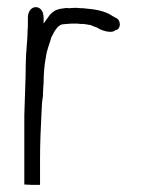

<svg xmlns="http://www.w3.org/2000/svg" viewBox="-20 -525 403 537"><path d="M48 -9C51 -9 59 -8 68 -8H92V-83C92 -125 94 -167 96 -208C97 -225 97 -240 100 -256C100 -267 101 -280 102 -294C102 -316 104 -344 108 -363C111 -387 119 -403 124 -422V-423H125C130 -433 139 -453 154 -457H155C158 -457 162 -458 167 -458C170 -458 175 -459 181 -459H196C202 -458 206 -458 212 -458C216 -458 219 -457 220 -457H221C224 -456 228 -456 233 -455H234C238 -452 244 -451 251 -448L260 -443C269 -439 279 -436 288 -436C297 -436 300 -438 303 -441H305C319 -445 318 -468 306 -474L295 -480C273 -495 247 -499 212 -502C207 -502 203 -502 195 -503C188 -503 179 -503 173 -502H172C170 -502 170 -502 168 -503C164 -502 157 -502 153 -501C131 -498 122 -488 111 -472L102 -459V-475C102 -492 94 -505 80 -505C67 -505 58 -492 58 -476V-461C58 -454 58 -448 57 -438V-431C57 -424 56 -418 56 -413C55 -400 54 -387 53 -373C53 -364 52 -354 52 -344C52 -299 49 -250 48 -203ZM108 -358Z"/></svg>

Font: Scribbler
Style: Lt
Weight: 300
Designer: Mew Too
Foundry: Cannot Into Space Fonts
Version: Version 1.001